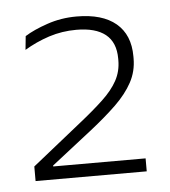

<svg xmlns="http://www.w3.org/2000/svg" viewBox="-36 -742 366 413"><g transform="rotate(-5 147.0 -535.5)"><path d="M25 -362.5V-394L130 -478Q161.5 -503 182.5 -522.8Q203.5 -542.5 214.2 -562.2Q225 -582 225 -606V-609.5Q225 -644.5 203.5 -661.8Q182 -679 140.5 -679Q109.5 -679 81.2 -669.8Q53 -660.5 28 -645.5L31 -675Q50 -687 80 -697.2Q110 -707.5 143.5 -707.5Q199 -707.5 228.5 -682.8Q258 -658 258 -611.5V-607Q258 -579 245.2 -555.5Q232.5 -532 209 -509.2Q185.5 -486.5 152.5 -460.5L65.5 -392.5V-384L52 -390.5H265V-362.5Z"/></g></svg>

Font: Anek Bangla ExtraLight
Style: Regular
Weight: 250
Designer: Sulekha Rajkumar (Bangla), Yesha Goshar (Latin)
Foundry: Ek Type
Version: Version 1.003